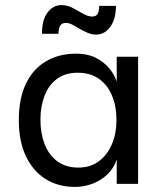

<svg xmlns="http://www.w3.org/2000/svg" viewBox="-20 -723 649 755"><path d="M275 12Q208 12 158.5 -19.5Q109 -51 81.5 -109.5Q54 -168 54 -250Q54 -335 81.5 -393Q109 -451 160 -481.5Q211 -512 280 -512Q324 -512 356 -496Q388 -480 409 -455Q430 -430 439 -402V-500H523V0H439V-96Q428 -62 402.5 -37.5Q377 -13 343.5 -0.5Q310 12 275 12ZM288 -64Q336 -64 369.5 -89.5Q403 -115 420.5 -157Q438 -199 438 -250Q438 -305 420.5 -347Q403 -389 369 -413Q335 -437 285 -437Q236 -437 203.5 -412.5Q171 -388 155 -346Q139 -304 139 -252Q139 -200 155 -157.5Q171 -115 204.5 -89.5Q238 -64 288 -64ZM239 -633Q224 -633 217 -622.5Q210 -612 210 -590H145Q145 -645 167 -674Q189 -703 222 -703Q245 -703 266.5 -691.5Q288 -680 307 -669Q326 -658 342 -658Q358 -658 364 -668.5Q370 -679 370 -700H436Q436 -649 414 -618Q392 -587 358 -587Q341 -587 324.5 -594Q308 -601 293 -610Q278 -619 264.5 -626Q251 -633 239 -633Z"/></svg>

Font: Inclusive Sans
Style: Regular
Weight: 400
Designer: Olivia King
Foundry: Olivia King
Version: Version 2.004